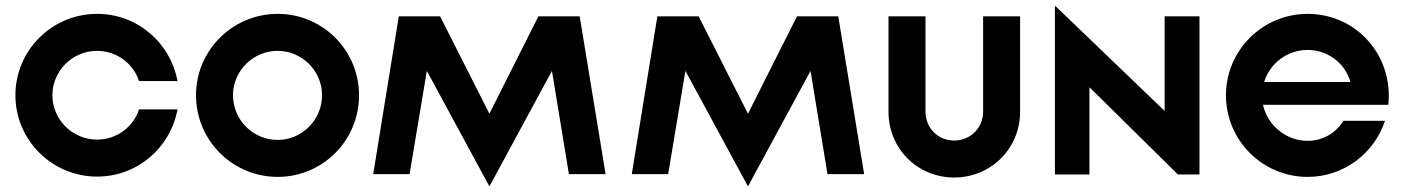

<svg xmlns="http://www.w3.org/2000/svg" viewBox="-20 -566 4557 623"><path d="M295 7C426 7 533 -87 556 -211H431C413 -154 358 -113 295 -113C215 -113 150 -178 150 -257C150 -336 215 -401 295 -401C358 -401 413 -360 431 -303H556C533 -427 426 -521 295 -521C149 -521 30 -403 30 -257C30 -111 149 7 295 7Z M881 8C1027 8 1145 -110 1145 -257C1145 -403 1027 -521 881 -521C735 -521 616 -403 616 -257C616 -110 735 8 881 8ZM881 -112C801 -112 736 -177 736 -257C736 -336 801 -401 881 -401C960 -401 1025 -336 1025 -257C1025 -177 960 -112 881 -112Z M1567 37H1569L1771 -336L1826 -1H1945L1861 -513H1727L1568 -197L1408 -513H1274L1191 -1H1309L1365 -336Z M2406 37H2408L2610 -336L2665 -1H2784L2700 -513H2566L2407 -197L2247 -513H2113L2030 -1H2148L2204 -336Z M3076 10C3195 10 3290 -84 3290 -203V-513H3170V-204C3170 -151 3129 -110 3076 -110C3023 -110 2983 -151 2983 -204V-513H2863V-203C2863 -84 2957 10 3076 10Z M3403 0H3515V-283L3802 0H3872V-513H3759V-206L3405 -546H3403Z M4223 8C4340 8 4439 -68 4474 -174H4339C4315 -135 4273 -109 4223 -109C4153 -109 4093 -159 4078 -226H4485C4501 -388 4380 -521 4223 -521C4077 -521 3958 -403 3958 -257C3958 -110 4077 8 4223 8ZM4082 -300C4100 -360 4157 -404 4223 -404C4289 -404 4345 -360 4362 -300Z"/></svg>

Font: Lineal
Style: Bold
Weight: 700
Designer: Created by Frank Adebiaye with contributions from Anton Moglia & Ariel Martín Pérez
Created by Frank ADEBIAYE with FontF
Foundry: Velvetyne Type Foundry
Version: Version 2.000;Glyphs 3.2 (3227)